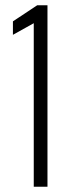

<svg xmlns="http://www.w3.org/2000/svg" viewBox="-20 -708 268 728"><path d="M108 0V-620L29 -576V-627L121 -688H160V0Z"/></svg>

Font: Saira ExtraCondensed Light
Style: Regular
Weight: 300
Width: 2
Designer: Hector Gatti with collaboration of the Omnibus-Type team
Foundry: Omnibus-Type
Version: Version 1.101